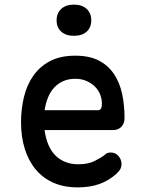

<svg xmlns="http://www.w3.org/2000/svg" viewBox="-20 -801 640 831"><path d="M459 -141Q480 -141 493 -125.5Q506 -110 506 -91Q506 -80 501.5 -70.5Q497 -61 483 -48Q467 -34 449 -23Q431 -12 410 -4.5Q389 3 365.5 6.5Q342 10 316 10Q257 10 211.5 -10Q166 -30 135 -67Q104 -104 87.5 -156Q71 -208 71 -272Q71 -328 83.5 -380.5Q96 -433 124 -473Q152 -513 196.5 -536.5Q241 -560 306 -560Q367 -560 407.5 -539Q448 -518 473 -481Q498 -444 508.5 -395Q519 -346 519 -289Q519 -267 505.5 -252.5Q492 -238 469 -238H173Q178 -200 190.5 -172Q203 -144 222 -126Q241 -108 265.5 -99Q290 -90 318 -90Q361 -90 388 -103.5Q415 -117 430 -128Q438 -136 444.5 -138.5Q451 -141 459 -141ZM173 -324H406Q411 -324 416 -329.5Q421 -335 421 -353Q421 -373 413.5 -392Q406 -411 391 -426Q376 -441 354.5 -450.5Q333 -460 306 -460Q277 -460 254 -450Q231 -440 214.5 -422Q198 -404 188 -379.5Q178 -355 173 -324ZM300 -646Q265 -646 245 -664Q225 -682 225 -713Q225 -744 245 -762.5Q265 -781 300 -781Q335 -781 355 -762.5Q375 -744 375 -713Q375 -682 355 -664Q335 -646 300 -646Z"/></svg>

Font: Maple Mono Normal NL Medium
Style: Regular
Weight: 500
Monospace: yes
Designer: subframe7536
Version: Version 7.000